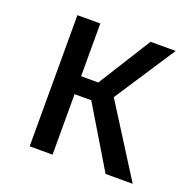

<svg xmlns="http://www.w3.org/2000/svg" viewBox="-100 -626 721 725"><g transform="rotate(20 260.5 -263.5)"><path d="M327 -283 506 0H397L251 -243H184V0H92V-527H184V-315H253L386 -527H487Z"/></g></svg>

Font: Fira Sans
Style: Regular
Weight: 400
Designer: bBox Type GmbH & Carrois Corporate GbR & Edenspiekermann AG
Foundry: bBox Type GmbH & Carrois Corporate GbR & Edenspiekermann AG
Version: Version 4.301